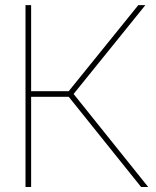

<svg xmlns="http://www.w3.org/2000/svg" viewBox="-20 -748 625 768"><path d="M82 0V-727.5H104.5V-383.3H254.9L533.2 -727.5H561.5L274.4 -372.1L572.8 0H544.4L254.9 -360.8H104.5V0Z"/></svg>

Font: Inter Display Thin
Style: Regular
Weight: 100
Designer: Rasmus Andersson
Foundry: rsms
Version: Version 4.000;git-a52131595